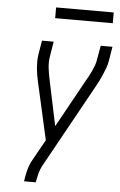

<svg xmlns="http://www.w3.org/2000/svg" viewBox="-61 -955 621 996"><g transform="rotate(5 250.0 -456.5)"><path d="M103 0 104 -7Q108 -34 115 -61Q122 -88 136 -113L197 -222L130 -520Q126 -537 123 -554.5Q120 -572 118.5 -589.5Q117 -607 117 -625Q117 -643 120 -662L132 -735H193L181 -662Q175 -628 179 -595.5Q183 -563 190 -532L239 -299L376 -547Q384 -561 391.5 -574.5Q399 -588 405.5 -602.5Q412 -617 417.5 -632Q423 -647 425 -662L438 -735H499L487 -662Q484 -643 477.5 -625Q471 -607 463.5 -589.5Q456 -572 447.5 -554.5Q439 -537 429 -520L189 -86Q179 -67 174 -47Q169 -27 165 -7L164 0ZM190 -857V-913H490V-857Z"/></g></svg>

Font: Iosevka Curly Light Oblique
Style: Regular
Weight: 300
Italic angle: -9°
Monospace: yes
Designer: Belleve Invis
Foundry: Belleve Invis
Version: Version 11.1.0; ttfautohint (v1.8.3)